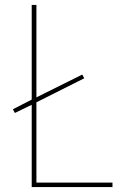

<svg xmlns="http://www.w3.org/2000/svg" viewBox="-20 -755 540 775"><path d="M108 0V-332L40 -299L32 -314L108 -353V-735H127V-362L312 -454L320 -439L127 -342V-18H434V0Z"/></svg>

Font: Iosevka Thin
Style: Regular
Weight: 100
Monospace: yes
Designer: Belleve Invis
Foundry: Belleve Invis
Version: Version 32.5.0; ttfautohint (v1.8.4)